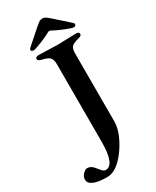

<svg xmlns="http://www.w3.org/2000/svg" viewBox="-335 -903 952 1171"><g transform="rotate(-30 141.0 -318.0)"><path d="M-78 145Q-78 126 -62 108.5Q-46 91 -31 91Q-7 91 13 115Q19 122 29.5 135Q40 148 47 153Q54 158 62 158Q126 158 126 -5V-551Q126 -583 112 -597.5Q98 -612 60 -620Q34 -625 34 -641Q34 -647 41 -650.5Q48 -654 57 -654Q84 -654 130 -652Q172 -650 192 -650Q210 -650 250 -652Q294 -654 320 -654Q330 -654 336 -650.5Q342 -647 342 -640Q342 -632 336 -627.5Q330 -623 317 -620Q278 -610 266.5 -596.5Q255 -583 255 -550V-73Q255 -28 232 24Q209 76 175 119Q112 200 49 200Q-14 200 -46 186Q-78 172 -78 145ZM29 -705Q29 -713 38 -720L140 -810Q159 -826 167 -831Q175 -836 187 -836Q200 -836 208 -831Q216 -826 235 -810L336 -720Q344 -715 344 -705Q344 -700 339.5 -696.5Q335 -693 328 -693Q317 -693 270 -712Q223 -731 199 -745Q194 -749 187 -749Q180 -749 175 -745Q153 -732 105.5 -713Q58 -694 47 -694Q39 -694 34 -697Q29 -700 29 -705Z"/></g></svg>

Font: EB Garamond SemiBold
Style: Regular
Weight: 600
Designer: Georg Duffner and Octavio Pardo
Foundry: Georg Duffner
Version: Version 1.000